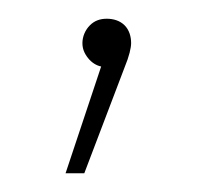

<svg xmlns="http://www.w3.org/2000/svg" viewBox="-20 -65 210 205"><path d="M113 -38C108 -43 101 -45 94 -45C87 -45 81 -43 76 -38C71 -33 68 -26 68 -19C68 -13 70 -8 74 -3C78 2 83 5 88 6L50 120H70L113 7C118 -5 120 -14 120 -19C120 -26 118 -33 113 -38Z"/></svg>

Font: Argentum Sans Thin
Style: Regular
Weight: 250
Designer: Julieta Ulanovsky
Foundry: Julieta Ulanovsky
Version: Version 5.001;February 15, 2019;FontCreator 11.5.0.2425 64-b